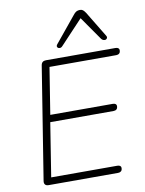

<svg xmlns="http://www.w3.org/2000/svg" viewBox="-97 -975 787 1042"><g transform="rotate(-10 296.0 -453.5)"><path d="M62 -27 161 -647Q163 -659 170 -664.5Q177 -670 188 -670H571Q581 -670 586.5 -666Q592 -662 592 -655Q592 -642 585.5 -636.5Q579 -631 569 -631H201L160 -374H504Q514 -374 519.5 -370Q525 -366 525 -359Q525 -346 518.5 -340.5Q512 -335 502 -335H153L106 -39H470Q480 -39 485.5 -35Q491 -31 491 -24Q491 -11 484.5 -5.5Q478 0 468 0H85Q72 0 66 -7Q60 -14 62 -27ZM265 -746 379 -885Q388 -897 396.5 -902Q405 -907 417 -907Q427 -907 433.5 -902Q440 -897 448 -885L533 -745Q539 -736 534 -729Q529 -722 519.5 -723Q510 -724 503 -733L413 -862L289 -730Q282 -722 273 -722.5Q264 -723 260.5 -730Q257 -737 265 -746Z"/></g></svg>

Font: SN Pro Thin
Style: Italic
Weight: 200
Italic angle: -9°
Designer: Tobias Whetton
Foundry: Supernotes
Version: Version 1.003;Glyphs 3.3 (3324)